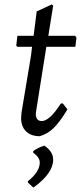

<svg xmlns="http://www.w3.org/2000/svg" viewBox="-20 -613 371 874"><path d="M161 7Q121 7 98.5 -15Q76 -37 76 -77L78 -101L121 -359L126 -400H59L54 -405L59 -450H133L147 -561L216 -593L222 -587L200 -450H322L328 -442L323 -400H191L145 -111L143 -95Q143 -62 170 -62Q206 -62 257 -142H266L287 -115Q252 -57 224 -30Q196 -3 161 7ZM182 50Q222 77 222 114Q222 176 132 241L107 218V212Q161 169 161 127Q161 103 131 82V75Q152 59 182 50Z"/></svg>

Font: Alegreya Sans
Style: Italic
Weight: 400
Italic angle: -7°
Designer: Juan Pablo del Peral
Foundry: Huerta Tipografica
Version: Version 2.007